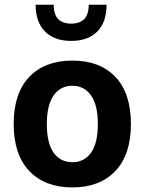

<svg xmlns="http://www.w3.org/2000/svg" viewBox="-20 -797 618 822"><path d="M289.7 -429.8Q340.3 -429.8 369.6 -388.7Q398.9 -347.6 398.9 -266.2Q398.9 -184.2 369.9 -143.4Q341 -102.6 289.7 -102.6Q238.5 -102.6 209.5 -143.4Q180.5 -184.2 180.5 -266.2Q180.5 -347.6 209.8 -388.7Q239.1 -429.8 289.7 -429.8ZM289.7 -537.6Q172 -537.6 105.3 -467.8Q38.6 -398 38.6 -266.2Q38.6 -134.8 105.6 -64.7Q172.6 5.4 289.7 5.4Q406.8 5.4 473.7 -64.7Q540.5 -134.8 540.5 -266.2Q540.5 -398 474 -467.8Q407.5 -537.6 289.7 -537.6ZM436.3 -776.6H359.8Q359.8 -734.7 340.4 -715.2Q321 -695.8 284.8 -695.8Q248.6 -695.8 229.3 -715.2Q210 -734.7 210 -776.6H132.6Q132.6 -703 172.3 -662.4Q212.1 -621.9 284.8 -621.9Q357.5 -621.9 396.9 -662.4Q436.3 -703 436.3 -776.6Z"/></svg>

Font: Estedad-FD VF
Style: Regular
Weight: 100
Designer: Amin Abedi
Version: Version 7.3